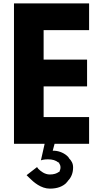

<svg xmlns="http://www.w3.org/2000/svg" viewBox="-20 -847 613 1140"><path d="M64 -827 63 -826V6L64 7H245L223 105C231 102 245 99 265 99C292 99 311 105 327 118H331V122C340 134 343 153 333 170V174H329C317 183 300 189 276 189C245 189 221 169 207 155C204 151 202 148 200 145L138 193C139 195 143 198 147 202L155 210C179 234 223 273 276 273C323 273 353 259 374 239V238L383 228V227C405 205 414 177 414 147C414 123 404 107 390 93V92L385 85C365 63 333 50 305 48H293L304 7H508L509 6V-151L508 -152H239V-334H496L497 -335V-492L496 -493H239V-668H508L509 -669V-826L508 -827ZM384 85H385ZM305 48Z"/></svg>

Font: Hussar Woodtype
Style: SeBd
Weight: 900
Foundry: Cannot Into Space Fonts
Version: Version 1.07